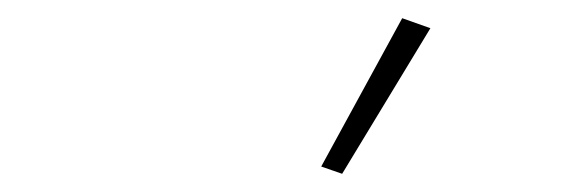

<svg xmlns="http://www.w3.org/2000/svg" viewBox="-20 -778 620 211"><path d="M453 -747 356 -587 333 -595 422 -758Z"/></svg>

Font: IBM Plex Sans ExtraLight
Style: Italic
Weight: 250
Italic angle: -11.31°
Designer: Mike Abbink, Paul van der Laan, Pieter van Rosmalen
Foundry: Bold Monday
Version: Version 3.201